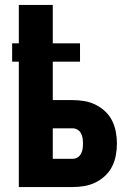

<svg xmlns="http://www.w3.org/2000/svg" viewBox="-20 -755 540 775"><path d="M56 0V-506H29V-580H56V-735H193V-580H303V-506H193V-351H273Q297 -351 320.5 -347Q344 -343 365.5 -332.5Q387 -322 404.5 -305.5Q422 -289 432.5 -268Q443 -247 447.5 -223Q452 -199 452 -176Q452 -152 447.5 -128Q443 -104 432.5 -83Q422 -62 404.5 -45.5Q387 -29 365.5 -18.5Q344 -8 320.5 -4Q297 0 273 0ZM273 -114Q284 -114 293 -119.5Q302 -125 307 -134.5Q312 -144 313.5 -154.5Q315 -165 315 -176Q315 -186 313.5 -196.5Q312 -207 307 -216.5Q302 -226 293 -231.5Q284 -237 273 -237H193V-114Z"/></svg>

Font: Iosevka SS04 Heavy
Style: Regular
Weight: 900
Monospace: yes
Designer: Belleve Invis
Foundry: Belleve Invis
Version: Version 19.0.0; ttfautohint (v1.8.4)